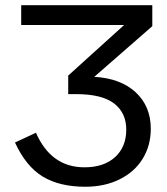

<svg xmlns="http://www.w3.org/2000/svg" viewBox="-20 -708 640 738"><path d="M308.1 9.8Q208.5 9.8 144 -29.5Q79.6 -68.8 37.6 -160.2L118.2 -197.8Q176.3 -64.9 304.7 -64.9Q379.4 -64.9 422.4 -104.2Q465.3 -143.6 465.3 -209.5Q465.3 -274.4 418.5 -310.3Q371.6 -346.2 272.9 -346.2H242.2V-417.5L457 -611.8H61.5V-688H565.4V-607.4L342.3 -412.6Q442.9 -407.2 501.2 -353.5Q559.6 -299.8 559.6 -212.9Q559.6 -148.9 528.6 -98.1Q497.6 -47.4 439.9 -18.8Q382.3 9.8 308.1 9.8Z"/></svg>

Font: Liberation Mono
Style: Regular
Weight: 400
Monospace: yes
Designer: Steve Matteson
Foundry: Ascender Corporation
Version: Version 2.1.5